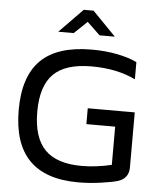

<svg xmlns="http://www.w3.org/2000/svg" viewBox="-59 -930 813 990"><g transform="rotate(5 347.5 -435.5)"><path d="M627.9 -545.9Q531.7 -592.8 399.9 -592.8Q265.6 -592.8 203.4 -531.2Q141.1 -469.7 141.1 -335.9Q141.1 -202.6 202.4 -139.9Q263.7 -77.1 393.1 -77.1Q468.3 -77.1 547.9 -96.2V-293.9H398.9V-376H642.1V-90.8Q642.1 -35.2 588.9 -17.1Q561 -8.3 501 0.2Q440.9 8.8 382.8 8.8Q213.4 8.8 129.2 -77.1Q44.9 -163.1 44.9 -336.9Q44.9 -510.7 130.6 -595Q216.3 -679.2 394 -679.2Q465.3 -679.2 526.4 -667Q587.4 -654.8 627.9 -634.8ZM212.9 -755.9 334 -879.9H384.8L505.9 -755.9H426.8L359.9 -819.8L293 -755.9Z"/></g></svg>

Font: LT Wave Text
Style: Regular
Weight: 400
Designer: Daniel Lyons
Version: Version 2.5 (Glyphs App)